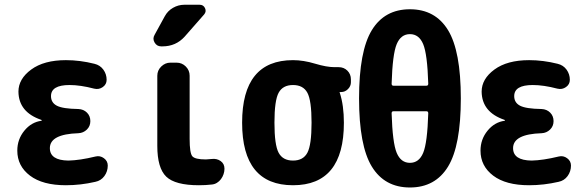

<svg xmlns="http://www.w3.org/2000/svg" viewBox="-20 -790 2540 829"><path d="M392.6 -114.3Q412.1 -119.1 428.7 -106.9Q445.3 -94.7 445.3 -75.2Q445.3 -49.8 430.7 -29.8Q416 -9.8 391.6 -4.9Q328.1 9.8 264.6 9.8Q164.1 9.8 109.4 -31.7Q54.7 -73.2 54.7 -139.6Q54.7 -188.5 85 -225.6Q115.2 -262.7 159.2 -268.6Q160.2 -268.6 160.2 -269.5Q160.2 -271.5 158.2 -272.5Q60.5 -305.7 59.6 -394.5Q59.6 -449.2 114.7 -489.7Q169.9 -530.3 264.6 -530.3Q325.2 -530.3 387.7 -514.6Q412.1 -508.8 426.3 -489.3Q440.4 -469.7 440.4 -445.3Q440.4 -425.8 423.8 -414.1Q407.2 -402.3 386.7 -407.2Q327.1 -422.9 280.3 -422.9Q200.2 -422.9 200.2 -375Q200.2 -346.7 225.6 -333.5Q251 -320.3 318.4 -319.3Q340.8 -318.4 355.5 -303.7Q370.1 -289.1 370.1 -267.1Q370.1 -245.1 355 -230.5Q339.8 -215.8 318.4 -214.8Q195.3 -210.9 195.3 -150.4Q195.3 -97.7 275.4 -96.7Q324.2 -97.7 392.6 -114.3Z M893.6 -103.5Q916 -106.4 932.6 -94.7Q949.2 -83 949.2 -61.5Q949.2 -49.8 945.3 -38.1Q941.4 -26.4 934.1 -16.6Q926.8 -6.8 916.5 -0.5Q906.2 5.9 893.6 6.8Q868.2 9.8 838.9 9.8Q736.3 9.8 697.8 -27.3Q659.2 -64.5 659.2 -160.2V-462.9Q659.2 -486.3 676.3 -502.9Q693.4 -519.5 715.8 -519.5H742.2Q765.6 -519.5 782.2 -502.9Q798.8 -486.3 798.8 -462.9V-190.4Q798.8 -129.9 810.1 -115.7Q821.3 -101.6 869.1 -101.6Q876 -101.6 893.6 -103.5ZM681.6 -589.8H675.8Q657.2 -589.8 647.5 -606.4Q637.7 -623 647.5 -639.6L691.4 -719.7Q704.1 -743.2 727.1 -756.3Q750 -769.5 776.4 -769.5H841.8Q858.4 -769.5 865.2 -754.9Q872.1 -740.2 861.3 -727.5L777.3 -631.8Q739.3 -589.8 681.6 -589.8Z M1183.1 -130.4Q1201.2 -96.7 1245.1 -96.7Q1289.1 -96.7 1307.1 -130.4Q1325.2 -164.1 1325.2 -260.3Q1325.2 -356.4 1307.1 -389.6Q1289.1 -422.9 1245.1 -422.9Q1201.2 -422.9 1183.1 -389.6Q1165 -356.4 1165 -260.3Q1165 -164.1 1183.1 -130.4ZM1442.4 -500Q1464.8 -500 1480 -484.9Q1495.1 -469.7 1495.1 -447.3V-434.6Q1495.1 -418 1482.4 -405.3Q1469.7 -392.6 1453.1 -392.6H1447.3Q1446.3 -392.6 1446.3 -391.6V-390.6Q1447.3 -389.6 1447.3 -388.7Q1464.8 -335 1464.8 -259.8Q1464.8 9.8 1245.1 9.8Q1025.4 9.8 1025.4 -260.3Q1025.4 -530.3 1245.1 -530.3Q1290 -530.3 1340.3 -515.1Q1390.6 -500 1424.8 -500Z M1821.3 -419.9Q1829.1 -419.9 1829.1 -428.7Q1825.2 -556.6 1807.1 -599.6Q1789.1 -642.6 1750 -642.6Q1710.9 -642.6 1692.9 -599.6Q1674.8 -556.6 1670.9 -428.7Q1670.9 -419.9 1678.7 -419.9ZM1829.1 -300.8Q1829.1 -309.6 1821.3 -309.6H1678.7Q1670.9 -309.6 1670.9 -300.8Q1674.8 -172.9 1692.9 -129.9Q1710.9 -86.9 1750 -86.9Q1789.1 -86.9 1807.1 -129.9Q1825.2 -172.9 1829.1 -300.8ZM1585.4 -659.7Q1640.6 -750 1750 -750Q1859.4 -750 1914.6 -659.7Q1969.7 -569.3 1969.7 -365.2Q1969.7 -161.1 1914.6 -70.8Q1859.4 19.5 1750 19.5Q1640.6 19.5 1585.4 -70.8Q1530.3 -161.1 1530.3 -365.2Q1530.3 -569.3 1585.4 -659.7Z M2392.6 -114.3Q2412.1 -119.1 2428.7 -106.9Q2445.3 -94.7 2445.3 -75.2Q2445.3 -49.8 2430.7 -29.8Q2416 -9.8 2391.6 -4.9Q2328.1 9.8 2264.6 9.8Q2164.1 9.8 2109.4 -31.7Q2054.7 -73.2 2054.7 -139.6Q2054.7 -188.5 2085 -225.6Q2115.2 -262.7 2159.2 -268.6Q2160.2 -268.6 2160.2 -269.5Q2160.2 -271.5 2158.2 -272.5Q2060.5 -305.7 2059.6 -394.5Q2059.6 -449.2 2114.7 -489.7Q2169.9 -530.3 2264.6 -530.3Q2325.2 -530.3 2387.7 -514.6Q2412.1 -508.8 2426.3 -489.3Q2440.4 -469.7 2440.4 -445.3Q2440.4 -425.8 2423.8 -414.1Q2407.2 -402.3 2386.7 -407.2Q2327.1 -422.9 2280.3 -422.9Q2200.2 -422.9 2200.2 -375Q2200.2 -346.7 2225.6 -333.5Q2251 -320.3 2318.4 -319.3Q2340.8 -318.4 2355.5 -303.7Q2370.1 -289.1 2370.1 -267.1Q2370.1 -245.1 2355 -230.5Q2339.8 -215.8 2318.4 -214.8Q2195.3 -210.9 2195.3 -150.4Q2195.3 -97.7 2275.4 -96.7Q2324.2 -97.7 2392.6 -114.3Z"/></svg>

Font: Rounded Mgen+ 2m bold
Style: Bold
Weight: 700
Designer: [Source Han Sans]
Ryoko NISHIZUKA  (kana & ideographs); Paul D. Hunt (Latin, Greek & Cyrillic); Wenlong ZHANG  (bopomofo
Version: Version 1.059.20150602